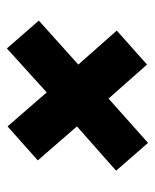

<svg xmlns="http://www.w3.org/2000/svg" viewBox="34 -582 451 559"><g transform="rotate(-90 259.5 -302.5)"><path d="M270 -392 398 -508 479 -415 351 -300 450 -188 351 -100 252 -212 123 -97 42 -190 171 -304 72 -418 171 -506Z"/></g></svg>

Font: Szlgxwxxxixliatcpuztgldltzi
Style: Regular
Weight: 700
Italic angle: -8°
Designer: Carrois Corporate & Edenspiekermann
Foundry: Carrois Corporate GbR & Edenspiekermann AG
Version: Version 2.001